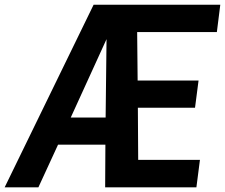

<svg xmlns="http://www.w3.org/2000/svg" viewBox="-58 -800 961 820"><path d="M341.8 -779.8H882.8L868.2 -663.1H527.8L529.8 -456.1H790L774.9 -339.8H530.8L532.2 -117.2H795.9L780.8 0H391.1L392.1 -182.1H189.9L106 0H-38.1ZM397 -632.8 244.1 -297.9H393.1Z"/></svg>

Font: Cooper Hewitt
Style: Semibold Italic
Weight: 710
Designer: Village Type and Design LLC
Foundry: Cooper Hewitt Smithsonian Design Museum
Version: 1.000